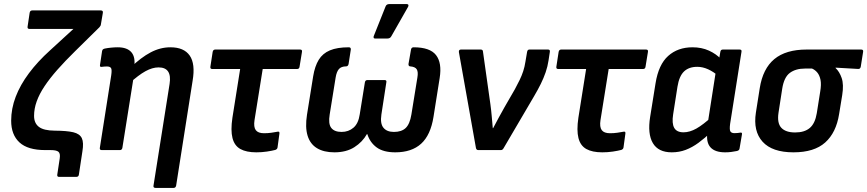

<svg xmlns="http://www.w3.org/2000/svg" viewBox="-20 -734 4241 939"><path d="M269.1 131.1Q258.3 131.1 260.1 119.9L272.1 40.6Q275.7 16.4 265.7 8.2Q255.6 0 227.9 0H201.3Q115.8 0 75.2 -37.5Q34.6 -75 34.6 -143.7Q34.6 -202.6 56.7 -260.6Q78.8 -318.6 121.4 -375.7Q164.1 -432.9 225 -487.9L339.2 -592.6H123.7Q113.2 -592.6 114.9 -603.7L125.1 -671.9Q127.5 -683 137.4 -683H472.9Q485 -683 483 -671.2L473.5 -615Q473.1 -610.7 471.1 -607.5Q469.1 -604.2 466 -600.5L347.1 -483.4Q298.3 -435.5 260.9 -393.2Q223.5 -350.8 198 -312.6Q172.4 -274.3 159.5 -238.3Q146.6 -202.3 146.6 -167.4Q146.6 -131.5 170.4 -113.4Q194.2 -95.3 247.7 -95Q306.9 -94.6 338.4 -87.2Q370 -79.7 380.2 -58.2Q390.3 -36.6 383 6.3L365.8 119.9Q364.5 131.1 352.7 131.1Z M740.9 185Q728.7 185 730.7 173.9L809.3 -323.1Q822.1 -404.4 755.4 -404.4Q725.1 -404.4 691.2 -385.6Q657.2 -366.9 612.8 -326.3L618.2 -403.4Q670.1 -453.4 717.1 -478Q764.1 -502.7 813.5 -502.7Q879.8 -502.7 907.9 -462.1Q936 -421.6 922 -339.1L841.4 173.9Q839 185 829 185ZM477.7 0Q466.3 0 468.3 -11.1L523.8 -364.6Q528 -392.3 523.3 -400.6Q518.5 -408.9 503.1 -408.9Q496.4 -408.9 490 -408.4Q483.6 -407.9 476.7 -406.9Q467.3 -405.9 469 -416L479.2 -484Q480.6 -490.1 483.3 -492.4Q486 -494.8 492.5 -496.5Q507.6 -499.6 524.4 -501.1Q541.2 -502.7 555.5 -502.7Q601.8 -502.7 622.5 -478.6Q643.1 -454.6 636.4 -408L633 -387.2L633.8 -358.6L578.5 -11.1Q576.5 0 566.4 0Z M1233.6 11Q1184.7 11 1155.6 -5.2Q1126.5 -21.4 1117 -58.9Q1107.5 -96.4 1116.6 -157.8L1154.5 -396.5H1018Q1007.2 -396.5 1008.9 -407.6L1020.1 -480.5Q1022.5 -491.7 1032.6 -491.7H1447.5Q1458.9 -491.7 1456.9 -480.5L1445 -407.6Q1443.6 -396.5 1432.8 -396.5H1264.8L1224.8 -146.8Q1219.6 -112.8 1230.9 -97.6Q1242.3 -82.4 1271.2 -82.4Q1290.2 -82.4 1307.4 -84.9Q1324.5 -87.4 1338.8 -90.1Q1348.2 -91.8 1346.5 -80.3L1337.3 -12.7Q1336.3 -7.6 1333.7 -5.2Q1331.2 -2.8 1326.5 -0.8Q1309.7 3.6 1285 7.3Q1260.4 11 1233.6 11Z M1615.4 11Q1563.9 11 1530.4 -9.2Q1496.9 -29.4 1484.3 -70.5Q1471.7 -111.7 1481.4 -173.1L1511.6 -361.1Q1519.7 -410.3 1538.8 -441.5Q1557.9 -472.8 1593.4 -487.7Q1628.9 -502.7 1685.9 -502.7Q1696.7 -502.7 1695.7 -491.5L1684.8 -421.2Q1682.5 -410 1673.4 -409.4Q1648.9 -409.4 1637.5 -396.3Q1626.1 -383.1 1621.5 -355L1592.3 -173.6Q1584.8 -128.2 1600.1 -108.5Q1615.4 -88.8 1650.5 -88.8Q1684.6 -88.8 1708.7 -109.5Q1732.8 -130.1 1739.3 -174.6L1764.5 -331.1Q1766.5 -342.5 1776.7 -342.5H1861Q1872.1 -342.5 1869.4 -331.1L1845.2 -173.6Q1838.6 -129.5 1855.3 -109.2Q1872 -88.8 1906.5 -88.8Q1943.9 -88.8 1964.1 -108Q1984.3 -127.3 1991.9 -173.6L2021.3 -355Q2026 -382.4 2018.2 -394.9Q2010.5 -407.5 1985.9 -409.4Q1977.1 -410 1977.8 -421.2L1990.1 -491.5Q1992.1 -502.7 2002.9 -502.7Q2082.9 -502.7 2112.5 -464.5Q2142.1 -426.3 2130.3 -352.7L2100.1 -162.6Q2086 -73.4 2039.7 -31.2Q1993.4 11 1913 11Q1855.1 11 1822.2 -13Q1789.4 -37.1 1776.4 -78.1H1774.4Q1752.6 -39.3 1712.9 -14.1Q1673.3 11 1615.4 11ZM1813.9 -545.6Q1808.5 -545.6 1807.3 -549.9Q1806.1 -554.1 1808.5 -559.1L1865.9 -703Q1868.6 -709.4 1873.3 -711.7Q1878.1 -714.1 1884.1 -714.1H1969.5Q1975.6 -714.1 1977.2 -709.7Q1978.9 -705.3 1975.2 -699.6L1893.9 -556.8Q1888.1 -545.6 1874.6 -545.6Z M2318.8 0Q2310.1 0 2307.7 -10.1L2224.3 -479.1Q2223 -491.7 2234.5 -491.7H2331.1Q2341.1 -491.7 2341.9 -482.5L2378.3 -224.5Q2382.3 -195.4 2384.8 -166.4Q2387.4 -137.3 2390 -107.2H2391.7Q2404.8 -132.6 2418.8 -158.1Q2432.8 -183.5 2446.6 -208.3L2498.1 -297.6Q2511 -321.6 2521.4 -342.8Q2531.7 -364 2538.9 -385.9Q2546 -407.8 2549.7 -432.4L2557.8 -480.1Q2559.8 -491.7 2568.9 -491.7H2660.3Q2671.3 -491.7 2669 -479.8L2662.6 -437.9Q2658.3 -408.9 2648.6 -380.6Q2638.9 -352.3 2624.7 -323.5Q2610.5 -294.8 2591.6 -262.8L2442.6 -8.8Q2437.6 0 2429.8 0Z M2925.6 11Q2876.7 11 2847.6 -5.2Q2818.5 -21.4 2809 -58.9Q2799.5 -96.4 2808.6 -157.8L2846.5 -396.5H2710Q2699.2 -396.5 2700.9 -407.6L2712.1 -480.5Q2714.5 -491.7 2724.6 -491.7H3139.5Q3150.9 -491.7 3148.9 -480.5L3137 -407.6Q3135.6 -396.5 3124.8 -396.5H2956.8L2916.8 -146.8Q2911.6 -112.8 2922.9 -97.6Q2934.3 -82.4 2963.2 -82.4Q2982.2 -82.4 2999.4 -84.9Q3016.5 -87.4 3030.8 -90.1Q3040.2 -91.8 3038.5 -80.3L3029.3 -12.7Q3028.3 -7.6 3025.7 -5.2Q3023.2 -2.8 3018.5 -0.8Q3001.7 3.6 2977 7.3Q2952.4 11 2925.6 11Z M3265.3 11Q3199.6 11 3172.9 -34.1Q3146.3 -79.1 3159.6 -162.2L3186 -326.5Q3200.7 -418.4 3247.9 -460.5Q3295 -502.7 3366.8 -502.7Q3411.5 -502.7 3447.3 -486.4Q3483 -470.1 3506.8 -444.4L3494.7 -361.2Q3470.4 -382.6 3443.6 -394.9Q3416.7 -407.2 3390.1 -407.2Q3349 -407.2 3325.2 -384.4Q3301.5 -361.5 3293.3 -310.3L3272.1 -174.8Q3265.1 -130.7 3277.3 -108.8Q3289.5 -86.9 3323 -86.9Q3353 -86.9 3385.8 -105.3Q3418.6 -123.8 3464.4 -165.7L3459 -88.6Q3426.6 -58.2 3396.1 -35.7Q3365.5 -13.2 3333.6 -1.1Q3301.6 11 3265.3 11ZM3526.3 11Q3477 11 3454.8 -13.3Q3432.5 -37.7 3439.8 -89.1L3443.2 -110.9L3441.7 -133.7L3483.7 -403L3495.3 -435.7L3502.9 -480.5Q3504.9 -491.7 3514.8 -491.7H3597.2Q3608.7 -491.7 3606.3 -480.5L3550.8 -128.8Q3546.9 -99.8 3552.1 -91.3Q3557.4 -82.8 3571.9 -82.8Q3580.5 -82.8 3587.7 -83.6Q3594.9 -84.4 3600.8 -85.4Q3610.9 -87.1 3608.5 -76L3597 -8.3Q3596 2.1 3583.4 4.6Q3570.2 7.3 3556.5 9.1Q3542.7 11 3526.3 11Z M3860.5 11Q3756.4 11 3709.5 -40.9Q3662.7 -92.7 3676.8 -183.5L3695.6 -302.6Q3710.7 -398.3 3767 -445Q3823.4 -491.7 3925.1 -491.7H4191.7Q4203.2 -491.7 4201.2 -480.5L4189.6 -407.6Q4187.2 -396.1 4177.1 -396.8L4066.5 -403.2V-401.2Q4085.6 -383.7 4096.4 -352.2Q4107.2 -320.7 4098.9 -268.7L4083.8 -176.3Q4069.4 -85.2 4015.7 -37.1Q3962.1 11 3860.5 11ZM3868.7 -86.2Q3914.5 -86.2 3940.4 -108.2Q3966.3 -130.1 3974.6 -180.4L3991.4 -286.5Q3997.3 -321.5 3992.8 -343.6Q3988.2 -365.7 3977.4 -378.9Q3966.6 -392.1 3951.4 -398.7H3916.7Q3871.6 -398.7 3843 -377.6Q3814.3 -356.4 3805.5 -299.9L3787.4 -182.7Q3779.8 -131.8 3801.2 -109Q3822.5 -86.2 3868.7 -86.2Z"/></svg>

Font: Sofia Sans Semi Condensed
Style: Italic
Weight: 400
Italic angle: -9°
Designer: Botio Nikoltchev, Ani Petrova
Foundry: lettersoup
Version: Version 4.101